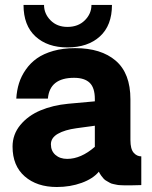

<svg xmlns="http://www.w3.org/2000/svg" viewBox="-20 -749 617 777"><path d="M252.9 -557.1Q171.9 -557.1 123.5 -601.6Q75.2 -646 75.2 -729H158.2Q158.2 -693.4 184.6 -666.7Q210.9 -640.1 252.9 -640.1Q296.4 -640.1 323.2 -666.7Q350.1 -693.4 350.1 -729H433.1Q433.1 -646 384.3 -601.6Q335.4 -557.1 252.9 -557.1ZM210 7.8Q129.4 7.8 80.1 -35.2Q30.8 -78.1 30.8 -155.8Q30.8 -205.1 62.3 -243.2Q93.8 -281.2 143.8 -302.2Q193.8 -323.2 255.9 -329.1L363.8 -338.9V-348.1Q363.8 -394 342.8 -414.1Q321.8 -434.1 279.8 -434.1Q181.2 -434.1 173.8 -350.1H45.9Q47.9 -383.3 56.9 -412.1Q65.9 -440.9 84.5 -467.5Q103 -494.1 129.6 -512.9Q156.2 -531.7 195.8 -543Q235.4 -554.2 284.2 -554.2Q389.2 -554.2 448.5 -503.2Q507.8 -452.1 507.8 -347.2V-182.1Q507.8 -146 520.8 -131.1Q533.7 -116.2 551.8 -116.2V0Q546.9 0 533.7 0.5Q520.5 1 512.2 1Q511.2 1 498.5 1Q485.8 1 483.4 1Q481 1 469.2 0.5Q457.5 0 453.9 -1Q450.2 -2 439.9 -3.9Q429.7 -5.9 425.3 -8.8Q420.9 -11.7 412.8 -15.9Q404.8 -20 399.9 -25.4Q395 -30.8 389.6 -38.1Q384.3 -45.4 379.9 -54.2Q356.9 -25.9 310.5 -9Q264.2 7.8 210 7.8ZM252 -106Q307.6 -106 363.8 -154.8V-240.2L289.1 -230Q242.2 -223.6 214.1 -207.5Q186 -191.4 186 -165Q186 -138.2 204.3 -122.1Q222.7 -106 252 -106Z"/></svg>

Font: Oakes Grotesk Bold
Style: Regular
Weight: 700
Designer: Samuel Oakes
Foundry: Samuel Oakes
Version: Version 1.000;PS 001.000;hotconv 1.0.88;makeotf.lib2.5.64775